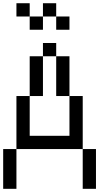

<svg xmlns="http://www.w3.org/2000/svg" viewBox="-20 -1187 707 1207"><path d="M0 0V-250H83.3V0ZM166.7 -333.3H416.7V-583.3H500V-250H83.3V-583.3H166.7ZM166.7 -583.3V-833.3H250V-583.3ZM166.7 -1000V-1083.3H250V-1000ZM166.7 -1166.7V-1083.3H83.3V-1166.7ZM333.3 -583.3V-833.3H416.7V-583.3ZM333.3 -833.3H250V-916.7H333.3ZM333.3 -1000V-1083.3H416.7V-1000ZM333.3 -1166.7V-1083.3H250V-1166.7ZM500 0V-250H583.3V0Z"/></svg>

Font: Galmuri11 Regular
Style: Regular
Weight: 400
Designer: Minseo Lee (Quiple)
Version: Version 2.356;hotconv 1.1.0;makeotfexe 2.6.0 DEVELOPMENT